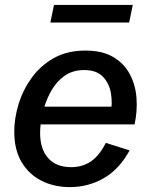

<svg xmlns="http://www.w3.org/2000/svg" viewBox="-20 -744 610 776"><path d="M262.7 12.2Q199.2 12.2 148.2 -13.2Q97.2 -38.6 67.4 -88.6Q37.6 -138.7 37.6 -212.4Q37.6 -265.1 54.7 -322Q71.8 -378.9 106.9 -428.2Q142.1 -477.5 196.3 -508.5Q250.5 -539.6 325.2 -539.6Q394 -539.6 438 -513.4Q481.9 -487.3 504.9 -443.8Q527.8 -400.4 531.7 -347.7Q535.6 -294.9 523.9 -241.2H107.9L122.1 -313H452.6L426.8 -283.2Q435.1 -324.2 428.7 -365Q422.4 -405.8 396.5 -433.3Q370.6 -460.9 320.3 -460.9Q271.5 -460.9 237.3 -434.8Q203.1 -408.7 182.1 -367.9Q161.1 -327.1 151.6 -283.9Q142.1 -240.7 142.1 -207Q142.1 -141.6 174.6 -105Q207 -68.4 267.6 -68.4Q313.5 -68.4 347.7 -91.8Q381.8 -115.2 407.7 -166.5L503.9 -136.2Q461.9 -59.6 399.2 -23.7Q336.4 12.2 262.7 12.2ZM183.6 -652.8 198.2 -724.1H516.6L502 -652.8Z"/></svg>

Font: Schibsted Grotesk Medium
Style: Italic
Weight: 500
Italic angle: -12°
Designer: Bakken & Baeck AS, Henrik Kongsvoll
Foundry: Schibsted ASA
Version: Version 1.100;gftools[0.9.25]